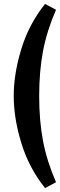

<svg xmlns="http://www.w3.org/2000/svg" viewBox="-20 -770 306 980"><path d="M50 -280Q50 -392 88.5 -519Q127 -646 210 -750L266 -720Q220 -615 200 -511.5Q180 -408 180 -280Q180 -152 200 -48.5Q220 55 266 160L210 190Q127 86 88.5 -41Q50 -168 50 -280Z"/></svg>

Font: Cuprum
Style: Bold
Weight: 700
Designer: Jovanny Lemonad
Foundry: Jovanny Lemonad
Version: Version 2.000